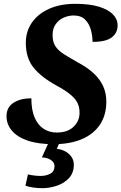

<svg xmlns="http://www.w3.org/2000/svg" viewBox="-20 -744 635 1004"><path d="M261 10Q179 10 124 -9Q69 -28 41.5 -61.5Q14 -95 14 -136Q14 -183 50.5 -206.5Q87 -230 144 -230Q144 -169 161 -129.5Q178 -90 208 -70.5Q238 -51 277 -51Q333 -51 364.5 -81Q396 -111 396 -154Q396 -182 386 -204Q376 -226 349.5 -248.5Q323 -271 273 -298Q195 -341 155 -391Q115 -441 115 -520Q115 -580 147 -626Q179 -672 237 -698Q295 -724 374 -724Q448 -724 497 -709Q546 -694 570.5 -669Q595 -644 595 -612Q595 -572 564.5 -548.5Q534 -525 464 -525Q464 -555 455.5 -587Q447 -619 425.5 -641Q404 -663 365 -663Q339 -663 313.5 -652Q288 -641 271.5 -618Q255 -595 255 -560Q255 -525 269.5 -502.5Q284 -480 314 -461Q344 -442 388 -417Q439 -390 471.5 -359Q504 -328 520 -292Q536 -256 536 -213Q536 -142 502.5 -92Q469 -42 407 -16Q345 10 261 10ZM201 240Q176 240 153 236.5Q130 233 113 227L126 168Q143 172 160.5 174Q178 176 191 176Q222 176 243.5 164Q265 152 265 125Q265 105 246 92.5Q227 80 199 79L239 -9H296L277 34Q317 39 341.5 62Q366 85 366 117Q366 160 341 187Q316 214 278 227Q240 240 201 240Z"/></svg>

Font: Noto Serif
Style: Italic
Weight: 400
Italic angle: -12°
Designer: Monotype Design Team
Foundry: Monotype Imaging Inc.
Version: Version 2.013